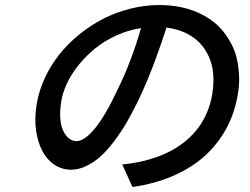

<svg xmlns="http://www.w3.org/2000/svg" viewBox="-20 -714 996 766"><path d="M284.8 -150.9Q317.1 -150.9 359 -201.9Q400.9 -252.8 450.3 -359Q504.6 -469.1 542.6 -601.9Q491.5 -594.1 444.1 -572.4Q396.7 -550.8 359.9 -521Q323.2 -491.1 294.2 -455.3Q265.3 -419.4 247.7 -382.3Q230.1 -345.2 224.4 -310Q218 -269.2 220.7 -239.2Q223.4 -209.2 233.5 -189.6Q243.6 -170.1 256.9 -160.5Q270.2 -150.9 284.8 -150.9ZM508.5 32 467.7 -57.9Q503.9 -61.1 538 -68.4Q572.1 -75.6 605.8 -87.7Q639.6 -99.8 669 -116.1Q698.5 -132.5 724.8 -155Q751.1 -177.6 771.3 -204.5Q791.5 -231.5 806.1 -266Q820.7 -300.4 827.1 -339.8Q833.5 -381.7 830.6 -418.7Q827.8 -455.6 813.6 -487.2Q799.4 -518.8 776.5 -543Q753.6 -567.1 719.8 -582.9Q686.1 -598.7 644.2 -604Q634.2 -573.2 624.3 -543.9Q614.3 -514.6 598.2 -471.1Q582 -427.6 565.7 -388.7Q549.4 -349.8 527.5 -304.9Q505.7 -259.9 483.8 -222.8Q462 -185.7 435.2 -150.2Q408.4 -114.7 381.7 -90.6Q355.1 -66.4 324.4 -51.7Q293.7 -36.9 263.1 -36.9Q228 -36.9 198.5 -55.9Q169 -74.9 150 -109.7Q131 -144.5 123.9 -193.2Q116.8 -241.8 126.8 -301.1Q135.7 -353 158.9 -403.1Q182.2 -453.1 216.4 -496.3Q250.7 -539.4 295.8 -576.2Q340.9 -612.9 391.5 -638.8Q442.1 -664.8 500 -679.3Q557.9 -693.9 615.8 -693.9Q658 -693.9 695.8 -686.6Q733.7 -679.3 765.1 -665.8Q796.5 -652.3 823.3 -633.2Q850.1 -614 869.7 -589.8Q889.2 -565.7 903.9 -537.1Q918.7 -508.5 925.6 -476.4Q932.5 -444.2 933.9 -409.3Q935.4 -374.3 928.6 -337Q916.5 -262.8 882.5 -200.5Q848.4 -138.1 795.5 -90.7Q742.5 -43.3 669.6 -11.9Q596.6 19.5 508.5 32Z"/></svg>

Font: Karasuma Gothic
Style: Medium Italic
Weight: 500
Italic angle: 9.39998°
Designer: Rasmus Andersson / Ryoko Nishizuka
Foundry: Genbu
Version: Version 1.00